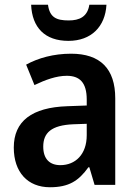

<svg xmlns="http://www.w3.org/2000/svg" viewBox="-20 -778 574 808"><path d="M428 -758H356C348 -707 314 -692 269 -692C217 -692 189 -705 182 -758H111C115 -662 169 -606 268 -606C364 -606 423 -666 428 -758ZM279 -552C206 -552 141 -534 90 -506L125 -420C171 -442 217 -459 261 -459C315 -459 345 -431 345 -359V-334L263 -331C114 -326 38 -268 38 -157C38 -53 97 10 190 10C270 10 311 -17 352 -74H356L378 0H465V-364C465 -489 402 -552 279 -552ZM288 -255 345 -257V-209C345 -128 297 -83 234 -83C190 -83 162 -108 162 -161C162 -219 196 -251 288 -255Z"/></svg>

Font: Noto Sans Myanmar UI SemiCondensed SemiBold
Style: Regular
Weight: 600
Width: 4
Designer: Monotype Design Team
Foundry: Monotype Imaging Inc.
Version: Version 2.103